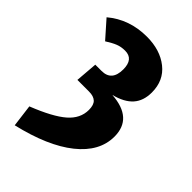

<svg xmlns="http://www.w3.org/2000/svg" viewBox="-201 -623 804 804"><g transform="rotate(45 200.5 -221.0)"><path d="M175.8 -547.9Q254.9 -547.9 305.4 -507.8Q356 -467.8 356 -397Q356 -347.7 329.1 -317.4Q302.2 -287.1 246.1 -272.9Q376 -264.2 376 -155.8Q376 -67.4 290.8 0.7Q205.6 68.8 46.9 106L34.2 6.8Q134.3 -32.7 177.7 -70.6Q221.2 -108.4 221.2 -159.2Q221.2 -188.5 207.8 -201.2Q194.3 -213.9 167 -213.9H98.1L106 -312H143.1Q203.1 -312 203.1 -380.9Q203.1 -441.9 152.8 -441.9Q129.4 -441.9 110.6 -434.3Q91.8 -426.8 65.9 -410.2L-1 -485.8Q72.8 -547.9 175.8 -547.9Z"/></g></svg>

Font: Fira Sans Compressed
Style: Bold
Weight: 700
Width: 1
Designer: Carrois Corporate & Edenspiekermann AG
Foundry: Carrois Corporate GbR & Edenspiekermann AG
Version: Version 4.203;PS 004.203;hotconv 1.0.88;makeotf.lib2.5.64775